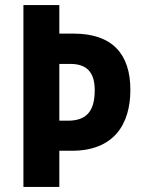

<svg xmlns="http://www.w3.org/2000/svg" viewBox="-20 -734 561 754"><path d="M492 -381C492 -522 421 -602 269 -602H213V-714H72V0H213V-142H263C427 -142 492 -246 492 -381ZM246 -260H213V-483H256C321 -483 352 -450 352 -380C352 -295 318 -260 246 -260Z"/></svg>

Font: Noto Sans Devanagari Condensed
Style: Bold
Weight: 700
Width: 3
Designer: Jelle Bosma - Monotype Design Team
Foundry: Monotype Imaging Inc.
Version: Version 2.004